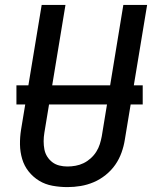

<svg xmlns="http://www.w3.org/2000/svg" viewBox="-20 -755 640 783"><path d="M255 8Q224 8 194 2.5Q164 -3 139.5 -18Q115 -33 97 -55.5Q79 -78 70.5 -106.5Q62 -135 61.5 -165.5Q61 -196 66 -227L150 -735H247L161 -214Q158 -196 158 -179Q158 -162 161 -146Q164 -130 172.5 -116.5Q181 -103 193.5 -93.5Q206 -84 222 -80Q238 -76 255 -76Q271 -76 288 -79Q305 -82 320.5 -89.5Q336 -97 349.5 -109Q363 -121 372.5 -136Q382 -151 387 -167Q392 -183 395 -199L483 -735H580L489 -185Q485 -159 475.5 -132.5Q466 -106 450 -83Q434 -60 411 -41.5Q388 -23 362 -12Q336 -1 309 3.5Q282 8 255 8ZM562 -329H47V-407H562Z"/></svg>

Font: Iosevka Aile Medium
Style: Italic
Weight: 500
Italic angle: -9°
Designer: Belleve Invis
Foundry: Belleve Invis
Version: Version 31.1.0; ttfautohint (v1.8.4)